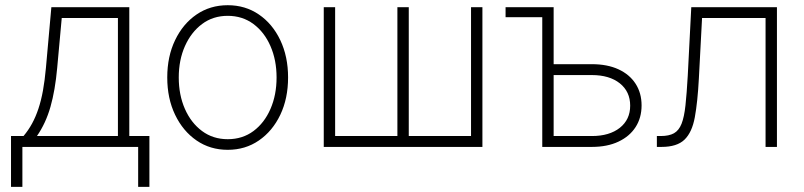

<svg xmlns="http://www.w3.org/2000/svg" viewBox="-20 -567 3103 741"><path d="M22.5 154.3V-42H70.8Q89.4 -64 103.5 -89.8Q117.7 -115.7 128.2 -147.2Q138.7 -178.7 145.8 -217.5Q152.8 -256.3 157.2 -304.7L178.2 -539.1H479V-42H556.6V154.3H513.2V0H66.4V154.3ZM122.6 -42H435.1V-497.6H218.3L200.7 -304.7Q192.9 -218.3 174.8 -154.8Q156.7 -91.3 122.6 -42Z M858.9 11.2Q791 11.2 738.5 -24.9Q686 -61 655.8 -124Q625.5 -187 625.5 -268.1Q625.5 -349.1 655.8 -412.1Q686 -475.1 738.5 -511Q791 -546.9 858.9 -546.9Q926.8 -546.9 979.2 -511Q1031.7 -475.1 1061.8 -411.9Q1091.8 -348.6 1091.8 -268.1Q1091.8 -187 1061.8 -124Q1031.7 -61 979.2 -24.9Q926.8 11.2 858.9 11.2ZM858.9 -29.8Q916 -29.8 958.3 -61.3Q1000.5 -92.8 1023.9 -146.7Q1047.4 -200.7 1047.4 -268.1Q1047.4 -335 1023.9 -388.9Q1000.5 -442.9 958 -474.4Q915.5 -505.9 858.9 -505.9Q802.2 -505.9 760 -474.4Q717.8 -442.9 693.8 -389.2Q669.9 -335.4 669.9 -268.1Q669.9 -200.7 693.6 -146.7Q717.3 -92.8 759.8 -61.3Q802.2 -29.8 858.9 -29.8Z M1229.5 -539.1H1273.4V-42H1513.7V-539.1H1557.6V-42H1797.9V-539.1H1841.8V0H1229.5Z M1931.2 -500.5V-539.1H2093.3V-500.5ZM2106 -319.3H2264.2Q2323.7 -319.3 2366.7 -299.6Q2409.7 -279.8 2432.9 -243.9Q2456.1 -208 2456.1 -160.2Q2456.1 -112.3 2432.9 -76.4Q2409.7 -40.5 2366.7 -20.3Q2323.7 0 2264.2 0H2072.8V-539.1H2116.7V-42H2264.2Q2332 -42 2372.1 -73.7Q2412.1 -105.5 2412.1 -159.2Q2412.1 -213.4 2372.1 -245.4Q2332 -277.3 2264.2 -277.3H2106Z M2515.1 0V-42H2529.8Q2562 -42 2581.1 -52.7Q2600.1 -63.5 2610.4 -89.4Q2620.6 -115.2 2625.5 -160.6Q2630.4 -206.1 2634.3 -274.9L2647.9 -539.1H2978.5V0H2934.6V-497.6H2689.5L2677.2 -264.2Q2672.4 -173.3 2661.6 -114.7Q2650.9 -56.2 2621.8 -28.1Q2592.8 0 2533.2 0Z"/></svg>

Font: Inter 18pt ExtraLight
Style: Regular
Weight: 250
Designer: Rasmus Andersson
Foundry: rsms
Version: Version 4.001;git-66647c0bb